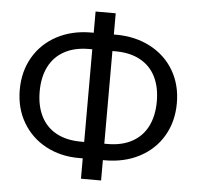

<svg xmlns="http://www.w3.org/2000/svg" viewBox="-53 -804 879 858"><g transform="rotate(5 386.5 -375.0)"><path d="M431.6 -91.3V0H341.3V-91.3H324.2Q241.2 -91.3 175.3 -126.7Q109.4 -162.1 71.8 -226.1Q34.2 -290 34.2 -372.6Q34.2 -454.6 71.5 -518.8Q108.9 -583 176.3 -618.9Q243.7 -654.8 330.6 -654.8H341.3V-750H431.6V-654.8H440.9Q527.8 -654.8 595.7 -619.1Q663.6 -583.5 701.2 -519.8Q738.8 -456.1 738.8 -373.5Q738.8 -291 701.2 -226.8Q663.6 -162.6 595.9 -127Q528.3 -91.3 440.9 -91.3ZM341.3 -165V-580.6H327.1Q261.7 -580.6 216.1 -555.4Q170.4 -530.3 147 -483.6Q123.5 -437 123.5 -372.6Q123.5 -308.1 147 -261.5Q170.4 -214.8 216.1 -189.9Q261.7 -165 327.1 -165ZM431.6 -580.6V-165H445.8Q510.7 -165 556.4 -190.2Q602.1 -215.3 625.5 -262.2Q648.9 -309.1 648.9 -373.5Q648.9 -438 625.5 -484.4Q602.1 -530.8 556.4 -555.7Q510.7 -580.6 445.8 -580.6Z"/></g></svg>

Font: Mardoto
Style: Regular
Weight: 400
Designer: Christian Robertson, Vahan Hovhannisyan
Foundry: Google
Version: Version 1.000